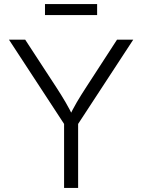

<svg xmlns="http://www.w3.org/2000/svg" viewBox="-20 -922 697 942"><path d="M294.4 0V-314L23.9 -727.5H103.5L258.8 -489.7Q282.2 -453.6 302.2 -419.4Q322.3 -385.3 343.3 -341.3H315.4Q336.4 -385.7 356.7 -420.2Q377 -454.6 399.9 -489.7L554.2 -727.5H633.8L363.3 -314V0ZM456.5 -901.9V-848.1H200.7V-901.9Z"/></svg>

Font: Inter 18pt Light
Style: Regular
Weight: 300
Designer: Rasmus Andersson
Foundry: rsms
Version: Version 4.001;git-66647c0bb